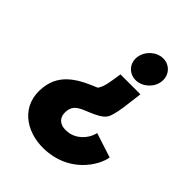

<svg xmlns="http://www.w3.org/2000/svg" viewBox="-206 -805 928 928"><g transform="rotate(45 257.5 -341.5)"><path d="M268 -499C258 -435 255 -403 236 -376C148 -340 61 -298 48 -190C31 -55 138 20 260 17C425 14 505 -113 515 -178L389 -219L386 -208C374 -169 336 -127 284 -122C239 -116 203 -138 209 -190C215 -249 275 -249 337 -285C356 -296 372 -310 378 -335C390 -372 394 -417 403 -489L404 -499ZM433 -615C439 -661 406 -700 360 -700C314 -700 272 -661 266 -615C260 -568 294 -531 339 -531C385 -531 427 -569 433 -615Z"/></g></svg>

Font: Bluebird
Style: SfBdObl
Weight: 700
Designer: Jasper
Foundry: Cannot Into Space Fonts
Version: Version 0.98